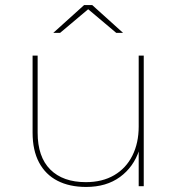

<svg xmlns="http://www.w3.org/2000/svg" viewBox="-20 -737 704 760"><path d="M321 3Q255 3 207.5 -21.5Q160 -46 134.5 -94Q109 -142 109 -212V-517H129V-212Q129 -116 179 -66Q229 -16 320 -16Q385 -16 432 -43.5Q479 -71 504 -121Q529 -171 529 -236V-517H549V0H529V-146L531 -143Q509 -76 455 -36.5Q401 3 321 3ZM191 -607 313 -717H345L467 -607H440L326 -703H332L218 -607Z"/></svg>

Font: Montserrat Thin Thin
Style: Regular
Weight: 250
Version: Version 9.000